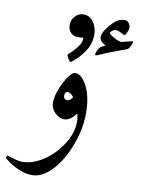

<svg xmlns="http://www.w3.org/2000/svg" viewBox="-159 -767 851 1162"><g transform="rotate(10 266.5 -185.5)"><path d="M378.4 -97.2Q378.4 -43 365 15.9Q351.6 74.7 327.4 129.9Q303.2 185.1 270.8 229.2Q238.3 273.4 200.2 299.6Q162.1 325.7 121.1 325.7Q88.9 325.7 57.9 314.9Q26.9 304.2 2 289.6Q-22.9 274.9 -37.6 263.2Q-52.2 251.5 -52.2 249.5Q-52.2 246.1 -49.1 240.7Q-45.9 235.4 -43.5 235.4Q-41 235.4 -25.1 240.7Q-9.3 246.1 11.2 251.5Q31.7 256.8 47.9 256.8Q99.6 256.8 150.4 230Q201.2 203.1 242.4 159.4Q283.7 115.7 308.6 64.5Q333.5 13.2 333.5 -35.2Q333.5 -52.2 331.5 -64.9Q329.6 -77.6 326.2 -89.4Q313.5 -70.3 293.5 -55.4Q273.4 -40.5 253.4 -40.5Q235.4 -40.5 216.1 -52Q196.8 -63.5 183.3 -83.5Q169.9 -103.5 169.9 -129.4Q169.9 -156.2 180.4 -190.2Q190.9 -224.1 207 -255.6Q223.1 -287.1 241 -307.9Q258.8 -328.6 273.4 -328.6Q296.4 -328.6 320.6 -302Q344.7 -275.4 361.6 -223.6Q378.4 -171.9 378.4 -97.2ZM284.2 -181.6Q277.3 -192.4 266.8 -200Q256.3 -207.5 248 -207.5Q238.3 -207.5 233.6 -199.5Q229 -191.4 229 -179.2Q229 -172.4 235.1 -165Q241.2 -157.7 250.5 -157.7Q260.3 -157.7 270.3 -165Q280.3 -172.4 284.2 -181.6ZM345.2 -575.2Q345.2 -519 311.3 -469.5Q277.3 -419.9 233.4 -389.2Q231 -387.2 222.9 -396.7Q214.8 -406.2 209.7 -418.5Q204.6 -430.7 210.9 -435.5Q237.3 -457 258.5 -484.1Q279.8 -511.2 282.2 -530.8Q284.7 -548.8 279.1 -546.9Q273.4 -544.9 247.6 -544.9Q222.2 -544.9 205.1 -562.7Q188 -580.6 188 -608.9Q188 -641.6 209.7 -664.1Q231.4 -686.5 260.3 -686.5Q299.3 -686.5 322.3 -652.8Q345.2 -619.1 345.2 -575.2ZM583.5 -571.3Q583.5 -567.9 579.6 -557.4Q575.7 -546.9 569.1 -536.9Q562.5 -526.9 554.2 -524.4Q545.9 -522 515.6 -510Q485.4 -498 456.5 -487.8Q422.4 -474.6 402.6 -465.1Q382.8 -455.6 377.4 -455.6Q370.6 -455.6 370.6 -462.4Q370.6 -468.3 378.2 -483.9Q385.7 -499.5 389.2 -503.4Q393.1 -508.3 406 -515.4Q418.9 -522.5 424.3 -524.4Q414.1 -527.8 399.7 -539.8Q385.3 -551.8 385.3 -571.3Q385.3 -590.8 402.8 -616.5Q420.4 -642.1 437 -658.7Q464.4 -686 480.5 -690.9Q496.6 -695.8 510.7 -695.8Q526.4 -695.8 536.6 -683.3Q546.9 -670.9 546.9 -654.8Q546.9 -647.5 543 -636Q539.1 -624.5 533.9 -615.2Q528.8 -606 525.4 -606Q520 -606 502.2 -616.2Q484.4 -626.5 470.7 -626.5Q457.5 -626.5 447 -618.2Q436.5 -609.9 436.5 -601.6Q436.5 -598.6 450 -589.1Q463.4 -579.6 481.4 -571Q499.5 -562.5 513.2 -561.5Q530.8 -565.9 552.2 -571.5Q573.7 -577.1 577.6 -577.6Q583.5 -578.1 583.5 -571.3Z"/></g></svg>

Font: Scheherazade New Medium
Style: Regular
Weight: 500
Designer: SIL International
Foundry: SIL International
Version: Version 4.000